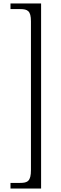

<svg xmlns="http://www.w3.org/2000/svg" viewBox="-20 -819 348 1098"><path d="M215 259V-799H40V-767H95C138 -767 157 -757 157 -697V153C157 217 138 227 95 227H40V259Z"/></svg>

Font: Noto Serif Sinhala Condensed Light
Style: Regular
Weight: 300
Width: 3
Designer: Jelle Bosma - Monotype Design Team
Foundry: Monotype Imaging Inc.
Version: Version 2.007